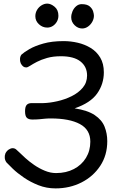

<svg xmlns="http://www.w3.org/2000/svg" viewBox="-20 -1017 676 1065"><path d="M126 -643Q107 -642 95 -666Q90 -678 91 -691.5Q92 -705 99 -714Q113 -727 143 -744.5Q173 -762 220.5 -775.5Q268 -789 333 -789Q372 -789 411 -780Q450 -771 483 -751Q516 -731 536 -697.5Q556 -664 556 -616Q556 -551 519 -498.5Q482 -446 394 -416Q466 -405 505.5 -378.5Q545 -352 560 -314.5Q575 -277 575 -234Q575 -156 536 -97Q497 -38 432 -5Q367 28 288 28Q238 28 193.5 10.5Q149 -7 112.5 -32Q76 -57 51.5 -80.5Q27 -104 16 -116Q8 -127 6.5 -140Q5 -153 10 -166Q17 -180 28.5 -187.5Q40 -195 50 -195Q61 -195 69 -188.5Q77 -182 86 -173Q99 -160 120.5 -140.5Q142 -121 169.5 -102Q197 -83 228.5 -70Q260 -57 291 -57Q347 -57 390 -79.5Q433 -102 457 -141.5Q481 -181 481 -231Q481 -298 423 -329Q365 -360 262 -360Q243 -360 228 -358.5Q213 -357 197.5 -355.5Q182 -354 159 -354Q139 -354 129 -363.5Q119 -373 119 -400Q119 -425 128 -435Q137 -445 155 -445Q174 -445 185 -445Q196 -445 219 -445Q256 -446 298 -455.5Q340 -465 377.5 -483.5Q415 -502 439 -530.5Q463 -559 463 -598Q463 -647 426.5 -676Q390 -705 318 -705Q274 -705 241 -695.5Q208 -686 185 -674Q162 -662 147.5 -652.5Q133 -643 126 -643ZM242 -864Q216 -864 196 -882.5Q176 -901 176 -927Q176 -946 185.5 -962Q195 -978 210.5 -987.5Q226 -997 242 -997Q262 -997 283 -979.5Q304 -962 304 -930Q304 -912 295.5 -897Q287 -882 273 -873Q259 -864 242 -864ZM436 -859Q412 -859 393.5 -877.5Q375 -896 375 -921Q375 -937 382 -954Q389 -971 402.5 -982.5Q416 -994 433 -994Q463 -994 477.5 -981.5Q492 -969 496.5 -954Q501 -939 501 -930Q501 -913 492 -896.5Q483 -880 468 -869.5Q453 -859 436 -859Z"/></svg>

Font: Playpen Sans
Style: Regular
Weight: 400
Designer: Laura Meseguer, Veronika Burian, José Scaglione, Kostas Bartsokas, Vera Evstafieva, Tom Grace, Yorlmar Campos
Foundry: TypeTogether
Version: Version 2.000